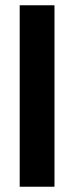

<svg xmlns="http://www.w3.org/2000/svg" viewBox="-20 -708 281 728"><path d="M54.7 0V-688H186.6V0Z"/></svg>

Font: Saira Thin Condensed
Style: Regular
Weight: 100
Width: 3
Version: Version 1.101